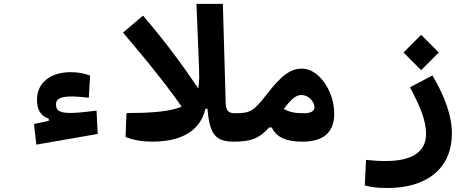

<svg xmlns="http://www.w3.org/2000/svg" viewBox="-20 -713 2384 973"><path d="M164.1 20 475.1 -34.2 469.2 -152.3C427.7 -147.5 375.5 -140.6 340.3 -140.6C287.6 -140.6 263.7 -148.9 263.7 -184.1C263.7 -213.4 288.6 -224.1 346.7 -224.1C367.2 -224.1 403.3 -220.7 430.2 -217.8L436.5 -330.1C407.7 -341.3 375.5 -347.2 336.9 -347.2C240.2 -347.2 167.5 -296.4 167.5 -208.5C167.5 -157.2 185.1 -126 227.1 -111.3V-100.6L152.3 -84.5Z M944.8 -106.9 1035.2 -185.1C938.5 -341.8 819.8 -500.5 704.6 -633.8L603.5 -547.9C712.4 -418.9 844.7 -261.7 944.8 -106.9Z M751 4.9C950.2 4.9 1004.9 -92.3 1021 -161.6L1031.2 -162.1C1042.5 -31.2 1071.8 4.9 1166 4.9C1189.5 4.9 1208.5 -20 1208.5 -75.7C1208.5 -120.1 1196.8 -139.2 1171.9 -139.2C1131.8 -139.2 1125 -154.8 1123.5 -199.7L1109.4 -693.4H975.6L988.8 -366.2C994.1 -234.9 975.6 -192.4 870.1 -162.1C811.5 -145.5 728 -140.1 621.1 -140.1L616.2 -19C654.8 -2.9 703.1 4.9 751 4.9Z M1163.1 4.9C1252 4.9 1293 -10.7 1343.8 -66.9H1357.4C1381.8 -13.2 1438.5 4.9 1513.2 4.9C1611.3 4.9 1673.8 -35.2 1673.8 -137.2C1673.8 -249.5 1597.2 -365.2 1510.7 -365.2C1450.2 -365.2 1405.8 -330.6 1327.1 -229C1265.1 -148.9 1246.1 -139.2 1171.9 -139.2C1148.9 -139.2 1137.7 -98.1 1137.7 -65.9C1137.7 -22.5 1145.5 4.9 1163.1 4.9ZM1418 -161.1C1459 -214.8 1480.5 -231.4 1508.8 -231.4C1543 -231.4 1573.7 -197.8 1573.7 -169.4C1573.7 -149.4 1555.2 -139.2 1519.5 -139.2C1477.5 -139.2 1448.7 -143.6 1418 -161.1Z M1944.3 239.7C2134.3 239.7 2270 148.4 2270 -38.1C2270 -126 2233.9 -225.6 2171.4 -330.6L2057.6 -270.5C2110.8 -171.4 2139.2 -100.1 2139.2 -34.2C2139.2 62.5 2059.6 103 1934.6 103C1890.6 103 1872.1 100.6 1835 97.2L1828.6 227.1C1864.7 235.8 1892.1 239.7 1944.3 239.7ZM2114.3 -357.4 2203.6 -446.8 2114.3 -536.6 2024.9 -446.8Z"/></svg>

Font: CaskaydiaCove Nerd Font
Style: Bold
Weight: 700
Designer: Aaron Bell
Foundry: Saja Typeworks
Version: Version 2111.1;Nerd Fonts 2.3.0